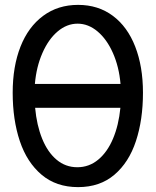

<svg xmlns="http://www.w3.org/2000/svg" viewBox="-20 -755 640 787"><path d="M32 -375Q32 -482.5 64 -563.8Q96 -645 156.8 -690Q217.5 -735 300 -735Q382.5 -735 442.5 -690.2Q502.5 -645.5 534.2 -564Q566 -482.5 566 -375Q566 -264 537.2 -176.8Q508.5 -89.5 449 -38.8Q389.5 12 300 12Q210.5 12 150.5 -38.8Q90.5 -89.5 61.2 -176.8Q32 -264 32 -375ZM473.5 -313H124Q130.5 -241.5 152.8 -186.5Q175 -131.5 211.8 -100.5Q248.5 -69.5 297 -69.5Q345 -69.5 382.5 -100.5Q420 -131.5 443.2 -186.5Q466.5 -241.5 473.5 -313ZM474 -411Q468 -481 443 -537.5Q418 -594 380 -626Q342 -658 298 -658Q254 -658 216.2 -626Q178.5 -594 153.8 -537.5Q129 -481 123 -411Z"/></svg>

Font: JuliaMono
Style: Regular
Weight: 400
Monospace: yes
Designer: cormullion
Foundry: corm
Version: Version 0.055; ttfautohint (v1.8.4)